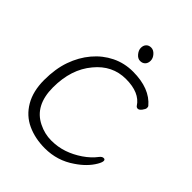

<svg xmlns="http://www.w3.org/2000/svg" viewBox="-250 -1042 1203 1203"><g transform="rotate(45 351.5 -441.0)"><path d="M438 -839Q438 -817 425.5 -804Q413 -791 392 -791Q371 -791 354 -811.5Q337 -832 337 -853Q337 -874 349 -887Q361 -900 382 -900Q403 -900 420.5 -880.5Q438 -861 438 -839ZM660 -150Q626 -91 556 -44Q467 18 357 18Q270 18 200.5 -14Q131 -46 91 -114.5Q51 -183 51 -282Q51 -381 78 -457.5Q105 -534 153.5 -591.5Q202 -649 267 -681Q332 -713 408 -713Q557 -713 628 -628Q631 -624 631 -613.5Q631 -603 618 -586Q605 -569 593.5 -569Q582 -569 576 -578Q530 -649 409.5 -649Q289 -649 208 -550Q123 -449 123 -288.5Q123 -128 238 -72Q292 -45 350.5 -45Q409 -45 460 -62.5Q511 -80 558 -112Q605 -144 636 -185Q648 -200 661 -200Q674 -200 674 -187Q674 -174 660 -150Z"/></g></svg>

Font: Moon Stars Kai T
Style: Regular
Weight: 400
Designer: GuiWonder
Version: Version 1.101